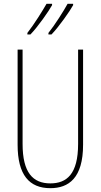

<svg xmlns="http://www.w3.org/2000/svg" viewBox="-20 -973 526 1003"><path d="M362 -946V-953H333C314 -918 267 -843 233 -801V-793H249C287 -832 346 -916 362 -946ZM252 -946V-953H223C203 -918 159 -847 123 -801V-793H139C177 -832 236 -916 252 -946ZM414 -217V-714H388V-221C388 -63 328 -15 243 -15C152 -15 98 -71 98 -221V-714H72V-217C72 -59 133 10 243 10C338 10 414 -42 414 -217Z"/></svg>

Font: Noto Sans Oriya ExtCond Thin
Style: Regular
Weight: 100
Width: 2
Designer: Amélie Bonet and Sol Matas
Foundry: Google LLC
Version: Version 2.006